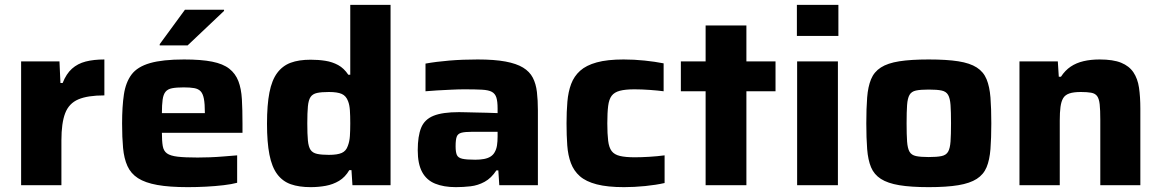

<svg xmlns="http://www.w3.org/2000/svg" viewBox="-20 -763 4787 791"><path d="M67 0V-510H225L229 -421H238Q253 -459 276.5 -480Q300 -501 333 -509.5Q366 -518 410 -518V-370Q341 -370 302.5 -353.5Q264 -337 248.5 -296.5Q233 -256 233 -185V0Z M754 8Q678 8 628 -1Q578 -10 548.5 -29Q519 -48 505 -79Q491 -110 487 -153.5Q483 -197 483 -254Q483 -324 490.5 -374Q498 -424 522 -456Q546 -488 598 -503Q650 -518 738 -518Q809 -518 854 -509Q899 -500 924.5 -480Q950 -460 962 -429Q974 -398 976.5 -354.5Q979 -311 979 -254V-216H647Q647 -182 650.5 -161.5Q654 -141 668 -131Q682 -121 712 -117.5Q742 -114 794 -114Q816 -114 844 -115Q872 -116 901.5 -118.5Q931 -121 957 -123V-10Q935 -4 901 0Q867 4 829 6Q791 8 754 8ZM824 -279V-299Q824 -335 820 -356Q816 -377 806.5 -387Q797 -397 780 -400Q763 -403 737 -403Q707 -403 689 -399.5Q671 -396 662 -385Q653 -374 650 -352.5Q647 -331 647 -297H842ZM638 -576V-581L742 -723H903V-718L753 -576Z M1260 8Q1212 8 1178 -4Q1144 -16 1122 -45.5Q1100 -75 1090 -126Q1080 -177 1080 -253Q1080 -331 1090 -382Q1100 -433 1122 -462.5Q1144 -492 1177.5 -504.5Q1211 -517 1260 -517Q1292 -517 1320.5 -512.5Q1349 -508 1373 -495Q1397 -482 1415 -455H1423V-743H1589V0H1432L1428 -62H1419Q1402 -33 1377 -18Q1352 -3 1322 2.5Q1292 8 1260 8ZM1335 -125Q1370 -125 1388 -133Q1406 -141 1413 -162Q1420 -180 1421.5 -202.5Q1423 -225 1423 -255Q1423 -286 1421.5 -308.5Q1420 -331 1414 -346Q1406 -368 1388 -376Q1370 -384 1335 -384Q1304 -384 1286 -380Q1268 -376 1259.5 -363.5Q1251 -351 1248.5 -325Q1246 -299 1246 -255Q1246 -210 1248.5 -184Q1251 -158 1259.5 -145.5Q1268 -133 1286.5 -129Q1305 -125 1335 -125Z M1858 8Q1808 8 1772.5 -6.5Q1737 -21 1719 -54.5Q1701 -88 1701 -144Q1701 -202 1715 -236.5Q1729 -271 1766 -286Q1803 -301 1871 -301Q1880 -301 1898.5 -300.5Q1917 -300 1940 -299.5Q1963 -299 1986.5 -298.5Q2010 -298 2030 -297V-316Q2030 -345 2025 -361Q2020 -377 2006.5 -384.5Q1993 -392 1965.5 -393.5Q1938 -395 1893 -395Q1869 -395 1839 -393.5Q1809 -392 1780.5 -390.5Q1752 -389 1733 -387V-501Q1777 -509 1831.5 -513.5Q1886 -518 1948 -518Q2017 -518 2062.5 -509.5Q2108 -501 2135 -484.5Q2162 -468 2175 -443Q2188 -418 2192 -384Q2196 -350 2196 -308V0H2037L2033 -61H2025Q2004 -29 1976.5 -14Q1949 1 1918.5 4.5Q1888 8 1858 8ZM1938 -105Q1958 -105 1974 -108Q1990 -111 2001 -118Q2012 -125 2018 -136Q2025 -148 2027.5 -164Q2030 -180 2030 -201V-220H1924Q1895 -220 1880.5 -216Q1866 -212 1861.5 -199.5Q1857 -187 1857 -160Q1857 -137 1862 -125Q1867 -113 1884.5 -109Q1902 -105 1938 -105Z M2551 8Q2483 8 2438.5 -3.5Q2394 -15 2369 -37Q2344 -59 2332 -91Q2320 -123 2317 -164Q2314 -205 2314 -255Q2314 -303 2317.5 -344Q2321 -385 2333 -417Q2345 -449 2370 -471.5Q2395 -494 2438.5 -506Q2482 -518 2549 -518Q2592 -518 2635.5 -513.5Q2679 -509 2714 -502V-387Q2692 -390 2658 -392.5Q2624 -395 2594 -395Q2556 -395 2533.5 -389Q2511 -383 2500 -368.5Q2489 -354 2485.5 -326.5Q2482 -299 2482 -255Q2482 -211 2485.5 -183Q2489 -155 2500 -140.5Q2511 -126 2534 -120.5Q2557 -115 2595 -115Q2621 -115 2654.5 -117Q2688 -119 2718 -123V-9Q2683 -1 2638 3.5Q2593 8 2551 8Z M2887 0V-387H2785V-510H2887V-658H3055V-510H3175V-387H3055V0Z M3263 -615V-743H3434V-615ZM3264 0V-510H3432V0Z M3806 8Q3733 8 3685 0Q3637 -8 3609 -26Q3581 -44 3568.5 -74Q3556 -104 3552.5 -149Q3549 -194 3549 -255Q3549 -317 3552.5 -361.5Q3556 -406 3568.5 -436.5Q3581 -467 3609 -485Q3637 -503 3685 -510.5Q3733 -518 3806 -518Q3880 -518 3928 -510.5Q3976 -503 4004 -485Q4032 -467 4044.5 -436.5Q4057 -406 4060.5 -361.5Q4064 -317 4064 -255Q4064 -194 4060.5 -149Q4057 -104 4044.5 -74Q4032 -44 4004 -26Q3976 -8 3928 0Q3880 8 3806 8ZM3806 -116Q3840 -116 3859 -120Q3878 -124 3886 -138Q3894 -152 3896 -180Q3898 -208 3898 -255Q3898 -303 3896 -330.5Q3894 -358 3886 -372Q3878 -386 3859.5 -390Q3841 -394 3806 -394Q3772 -394 3753.5 -390Q3735 -386 3727 -372Q3719 -358 3717 -330.5Q3715 -303 3715 -255Q3715 -208 3717 -180Q3719 -152 3727 -138Q3735 -124 3754 -120Q3773 -116 3806 -116Z M4180 0V-510H4338L4342 -447H4351Q4368 -473 4391 -488.5Q4414 -504 4444 -511Q4474 -518 4510 -518Q4566 -518 4599 -504.5Q4632 -491 4649.5 -465Q4667 -439 4672.5 -401.5Q4678 -364 4678 -315V0H4513V-269Q4513 -310 4510.5 -333Q4508 -356 4500 -367Q4492 -378 4475.5 -381Q4459 -384 4433 -384Q4403 -384 4385.5 -378Q4368 -372 4360 -358.5Q4352 -345 4349 -322.5Q4346 -300 4346 -267V0Z"/></svg>

Font: Saira SemiExpanded
Style: Bold
Weight: 700
Width: 6
Designer: Hector Gatti with collaboration of the Omnibus-Type team
Foundry: Omnibus-Type
Version: Version 1.101